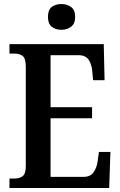

<svg xmlns="http://www.w3.org/2000/svg" viewBox="-20 -933 597 953"><path d="M27 0V-47H54Q78 -47 93 -59Q108 -71 108 -109V-600Q108 -644 92 -655.5Q76 -667 53 -667H27V-714H495L499 -535H442L438 -579Q435 -614 420 -636.5Q405 -659 370 -659H231V-401H437V-346H231V-55H394Q429 -55 445 -78.5Q461 -102 465 -135L471 -179H528L522 0ZM285 -785Q256 -785 237 -800Q218 -815 218 -849Q218 -884 237 -898.5Q256 -913 285 -913Q312 -913 332.5 -898.5Q353 -884 353 -849Q353 -815 332.5 -800Q312 -785 285 -785Z"/></svg>

Font: Noto Serif Thai Condensed SemiBold
Style: Regular
Weight: 600
Width: 3
Designer: Monotype Design Team
Foundry: Monotype Imaging Inc.
Version: Version 2.002; ttfautohint (v1.8.4.7-5d5b)